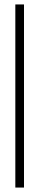

<svg xmlns="http://www.w3.org/2000/svg" viewBox="-20 -731 196 864"><path d="M49 113H88V-711H49Z"/></svg>

Font: Anybody Expanded ExtraLight
Style: Regular
Weight: 250
Width: 7
Version: Version 1.113;gftools[0.9.25]